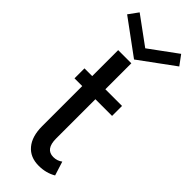

<svg xmlns="http://www.w3.org/2000/svg" viewBox="-302 -953 1001 1001"><g transform="rotate(45 198.5 -453.0)"><path d="M244.5 16Q299 16 341 -9L316.5 -86.5Q294.5 -70 266.5 -70Q208.5 -70 208.5 -149V-438.5H331.5V-512H208.5V-703.5H111.5V-512H54.5V-438.5H111.5V-143Q111.5 -67.5 146.5 -25.8Q181.5 16 244.5 16ZM204.5 -727.5 397 -868.5 357.5 -922 204.5 -810 51.5 -922 12.5 -868.5Z"/></g></svg>

Font: Spartan Medium
Style: Regular
Weight: 500
Designer: Matt Bailey, Mirko Velimirovic
Foundry: Matt Bailey
Version: Version 1.003; ttfautohint (v1.8.3)